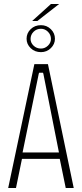

<svg xmlns="http://www.w3.org/2000/svg" viewBox="-20 -941 412 961"><path d="M21 0 152 -620H220L349 0H309L279 -146H90L60 0ZM174 -572 93 -178H275L197 -572L195 -577H176ZM185 -680Q154 -680 133.5 -700Q113 -720 113 -747Q113 -775 133.5 -795Q154 -815 185 -815Q214 -815 234.5 -795Q255 -775 255 -747Q255 -720 234.5 -700Q214 -680 185 -680ZM185 -698Q205 -698 220 -712.5Q235 -727 235 -746Q235 -767 220 -782Q205 -797 185 -797Q163 -797 148 -782Q133 -767 133 -746Q133 -727 148 -712.5Q163 -698 185 -698ZM141 -836 235 -921H276L167 -836Z"/></svg>

Font: Smooch Sans Light
Style: Regular
Weight: 300
Designer: Robert E. Leuschke
Foundry: Robert E. Leuschke
Version: Version 1.010; ttfautohint (v1.8.3)